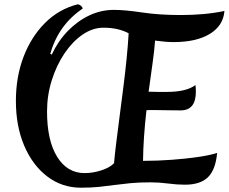

<svg xmlns="http://www.w3.org/2000/svg" viewBox="-20 -849 1068 894"><path d="M357 25Q269 25 200.5 -27Q132 -79 93 -170Q54 -261 54 -379Q54 -492 90 -585.5Q126 -679 190.5 -743Q255 -807 342 -829Q350 -828 357 -822Q364 -816 365 -809Q252 -733 214 -598L221 -595Q251 -659 296.5 -705.5Q342 -752 396.5 -777.5Q451 -803 510 -803Q562 -803 641.5 -791Q721 -779 823 -779Q876 -779 927 -783.5Q978 -788 1025 -798Q1020 -730 957.5 -691.5Q895 -653 788 -653Q768 -653 746.5 -655Q725 -657 702 -660Q699 -616 690.5 -555.5Q682 -495 672 -422Q697 -421 719 -421Q741 -421 756 -421Q848 -421 890 -453Q891 -444 891.5 -437.5Q892 -431 892 -422Q892 -335 821 -335Q802 -335 769.5 -335.5Q737 -336 706 -336.5Q675 -337 662 -336Q647 -203 646 -100Q713 -100 780 -105Q847 -110 902 -118Q957 -126 991 -137Q984 -59 948.5 -24Q913 11 841 11Q804 11 762.5 5.5Q721 0 681 0Q626 0 586 4Q546 8 512.5 12.5Q479 17 442.5 21Q406 25 357 25ZM374 -43Q413 -43 452.5 -56Q492 -69 511 -89Q514 -126 521 -182Q528 -238 536.5 -304Q545 -370 554 -440Q563 -510 569.5 -575.5Q576 -641 579 -694Q530 -720 462 -720Q411 -720 364 -687.5Q317 -655 280 -600Q243 -545 221 -475Q199 -405 199 -330Q199 -195 246 -119Q293 -43 374 -43Z"/></svg>

Font: Merienda SemiBold
Style: Regular
Weight: 600
Designer: Eduardo Rodriguez Tunni
Foundry: Eduardo Rodriguez Tunni
Version: Version 2.001; ttfautohint (v1.8.4.7-5d5b)